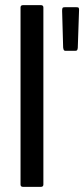

<svg xmlns="http://www.w3.org/2000/svg" viewBox="-20 -728 328 748"><path d="M60 -9V-699Q60 -708 70 -708H139Q149 -708 149 -699V-9Q149 0 139 0H70Q60 0 60 -9ZM235 -530Q231 -530 229 -532.5Q227 -535 226 -543L222 -686Q222 -695 224 -697.5Q226 -700 234 -700H276Q285 -700 286.5 -697.5Q288 -695 288 -689L283 -541Q282 -534 280 -532Q278 -530 272 -530Z"/></svg>

Font: Glory Thin Medium
Style: Regular
Weight: 500
Version: Version 1.011